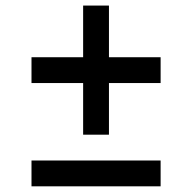

<svg xmlns="http://www.w3.org/2000/svg" viewBox="-20 -656 676 676"><path d="M90.9 -90.9V0H545.5V-90.9ZM272.7 -454.5H90.9V-363.6H272.7V-181.8H363.6V-363.6H545.5V-454.5H363.6V-636.4H272.7Z"/></svg>

Font: Departure Mono
Style: Regular
Weight: 400
Monospace: yes
Designer: Helena Zhang
Version: Version 1.500;Glyphs 3.3.1 (3343)